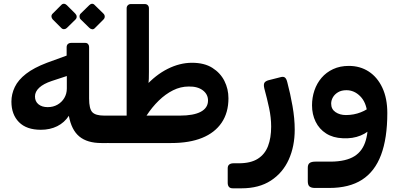

<svg xmlns="http://www.w3.org/2000/svg" viewBox="-20 -772 2176 1043"><path d="M531 5Q454 5 411 -30.5Q368 -66 354 -143Q330 -106 291 -86.5Q252 -67 202 -67Q124 -67 83 -108.5Q42 -150 42 -220Q42 -261 60.5 -299.5Q79 -338 121.5 -371Q164 -404 235 -431L342 -470V-515Q342 -527 349 -533Q356 -539 367 -539H443Q453 -539 458.5 -532.5Q464 -526 464 -517V-237Q464 -181 481.5 -162.5Q499 -144 546 -144H577Q583 -144 587 -139Q591 -134 591 -128V-22Q591 5 562 5ZM239 -190Q269 -190 292.5 -203.5Q316 -217 329.5 -240Q343 -263 343 -291V-359L261 -332Q216 -317 193 -295.5Q170 -274 170 -248Q170 -221 189 -205.5Q208 -190 239 -190ZM343 -620Q337 -614 328 -613.5Q319 -613 312 -621L266 -667Q260 -674 259.5 -682.5Q259 -691 266 -698L312 -744Q319 -752 327.5 -751.5Q336 -751 343 -744L389 -698Q396 -691 396.5 -682Q397 -673 390 -666ZM496 -620Q489 -612 480.5 -613Q472 -614 465 -621L418 -667Q412 -673 412 -682.5Q412 -692 418 -698L465 -744Q472 -751 480 -751.5Q488 -752 495 -744L542 -698Q549 -691 549 -682Q549 -673 542 -666Z M570 5Q559 5 552.5 -1Q546 -7 546 -19V-121Q546 -131 553 -137.5Q560 -144 570 -144H669Q711 -238 768 -301.5Q825 -365 891 -398Q957 -431 1023 -431Q1090 -431 1133.5 -403.5Q1177 -376 1199 -332.5Q1221 -289 1221 -238Q1221 -160 1184 -105.5Q1147 -51 1078 -23Q1009 5 910 5ZM776 -144H957Q1032 -144 1071 -165Q1110 -186 1110 -226Q1110 -260 1081.5 -281.5Q1053 -303 1005 -302Q961 -302 920 -281.5Q879 -261 842.5 -225.5Q806 -190 776 -144ZM668 -115V-727Q668 -737 674.5 -743.5Q681 -750 691 -750H766Q777 -750 783 -743.5Q789 -737 789 -727V-431Q789 -403 789 -382Q789 -361 788.5 -344Q788 -327 786 -310Q784 -293 780.5 -271.5Q777 -250 772 -221Z M1245 251Q1230 251 1223.5 243Q1217 235 1217 221V142Q1217 128 1225.5 121.5Q1234 115 1249 115H1277Q1342 115 1380.5 90.5Q1419 66 1436 21.5Q1453 -23 1453 -84Q1453 -133 1442 -184.5Q1431 -236 1416 -291Q1411 -312 1416 -321.5Q1421 -331 1438 -336L1505 -353Q1519 -357 1527.5 -351Q1536 -345 1541 -324Q1557 -264 1569 -196Q1581 -128 1581 -68Q1581 23 1548.5 95Q1516 167 1451.5 209Q1387 251 1292 251Z M1690 249Q1672 249 1662 241.5Q1652 234 1652 212V139Q1652 121 1662 113.5Q1672 106 1694 106H1779Q1860 105 1905.5 76.5Q1951 48 1967.5 -11Q1984 -70 1979 -161L2084 -158Q2084 -21 2050 69.5Q2016 160 1946.5 204.5Q1877 249 1769 249ZM1975 -159Q1969 -217 1936.5 -249.5Q1904 -282 1862 -282Q1835 -282 1816.5 -271Q1798 -260 1788.5 -243.5Q1779 -227 1779 -209Q1779 -179 1802.5 -163Q1826 -147 1859 -147Q1902 -147 1940 -162Q1978 -177 1993 -196L2004 -85Q1983 -54 1939.5 -36Q1896 -18 1842 -21Q1789 -23 1751.5 -47Q1714 -71 1694.5 -111Q1675 -151 1675 -200Q1675 -242 1688 -280.5Q1701 -319 1726.5 -349Q1752 -379 1789.5 -396.5Q1827 -414 1875 -414Q1936 -414 1983 -383.5Q2030 -353 2057 -295.5Q2084 -238 2084 -158Z"/></svg>

Font: Rubik SemiBold
Style: Italic
Weight: 600
Italic angle: -12°
Designer: Hubert and Fischer
Foundry: Hubert and Fischer
Version: Version 2.300;gftools[0.9.30]